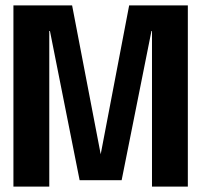

<svg xmlns="http://www.w3.org/2000/svg" viewBox="-20 -695 764 715"><path d="M30 0V-675H248.5L355 -120.5L461 -675H679.5V0H546V-579.5H544L433 -24H276.5L166 -579.5H163.5V0Z"/></svg>

Font: Anybody SemiBold
Style: Regular
Weight: 600
Designer: Tyler Finck
Foundry: Etcetera Type Company
Version: Version 1.010; ttfautohint (v1.8.3) -l 8 -r 50 -G 200 -x 14 